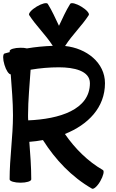

<svg xmlns="http://www.w3.org/2000/svg" viewBox="-32 -1119 723 1198"><path d="M28 -800C28 -798 29 -796 29 -794C18 -791 7 -788 -4 -785C-15 -781 -15 -749 -4 -714C6 -680 23 -655 35 -655C41 -570 49 -485 49 -400C49 -266 28 -134 28 0C28 12 59 21 96 21C133 21 163 12 163 0C163 -78 157 -156 151 -234C180 -236 208 -240 236 -245C314 -122 415 -15 542 58C552 64 576 43 594 11C613 -22 620 -53 610 -58C515 -113 436 -192 373 -283C518 -341 623 -448 623 -600C623 -728 508 -818 374 -832C375 -833 375 -834 376 -835C419 -902 479 -958 522 -1025C528 -1035 507 -1059 475 -1078C443 -1097 413 -1105 406 -1095C379 -1052 358 -1004 336 -958C314 -1004 293 -1052 266 -1095C259 -1105 229 -1097 197 -1078C165 -1059 144 -1035 150 -1025C193 -958 253 -902 296 -835L297 -833C243 -831 189 -826 136 -817C125 -820 111 -821 96 -821C59 -821 28 -812 28 -800ZM143 -400C143 -495 153 -589 159 -684C218 -694 277 -699 336 -699C428 -699 529 -678 529 -600C529 -434 338 -376 144 -368C143 -379 143 -389 143 -400Z"/></svg>

Font: Nupuram Expanded Bold
Style: Regular
Weight: 700
Width: 7
Designer: Santhosh Thottingal (santhosh.thottingal@gmail.com)
Foundry: SMC
Version: Version 1.000